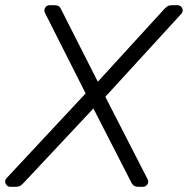

<svg xmlns="http://www.w3.org/2000/svg" viewBox="-50 -720 725 740"><path d="M-10 0Q-22 0 -28 -11.5Q-34 -23 -25 -33L280 -360L124 -669Q118 -680 124 -690Q130 -700 141 -700H157Q173 -700 178 -695Q183 -690 185 -685L327 -405L583 -685Q588 -690 594 -695Q600 -700 617 -700H634Q646 -700 652 -689Q658 -678 649 -667L356 -347L519 -29Q524 -19 518 -9.5Q512 0 501 0H485Q470 0 464.5 -5.5Q459 -11 457 -15L310 -302L41 -15Q37 -11 30.5 -5.5Q24 0 8 0Z"/></svg>

Font: Rubik Light Light
Style: Italic
Weight: 300
Italic angle: -12°
Version: Version 2.104